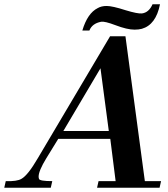

<svg xmlns="http://www.w3.org/2000/svg" viewBox="-67 -880 789 900"><path d="M688 -31 681 0H388L395 -31H475L450 -229H206L150 -138Q114 -79 114 -52Q114 -47 116 -41Q120 -31 178 -31L171 0H-47L-40 -31Q13 -29 34 -42Q64 -59 110 -138L449 -710H521L612 -31ZM443 -266 404 -560 230 -266ZM683 -860Q664 -764 598 -745Q583 -741 564 -741Q529 -741 474 -762Q424 -781 407 -778Q365 -770 352 -737H319Q343 -818 391 -842Q408 -852 433 -852Q460 -852 522 -832Q578 -815 598 -817Q631 -821 648 -860Z"/></svg>

Font: GFS Didot
Style: Bold Italic
Weight: 700
Italic angle: -12°
Designer: Designed by Takis Katsoulidis and George D. Matthiopoulos.
Foundry: Designed by Takis Katsoulidis and George D. Matthiopoulos.
Version: Version 1.0